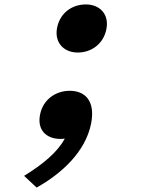

<svg xmlns="http://www.w3.org/2000/svg" viewBox="-20 -608 660 868"><path d="M253 20C260 20 266.5 19.5 273 18.5C240 80 174 134.5 89 187L145.5 240C257 177.5 366.5 79.5 392 -50C411.5 -151 365.5 -197.5 295.5 -197.5C230 -197.5 173.5 -156.5 161 -89C147.5 -21.5 188.5 20 253 20ZM238 -482.5C225 -414.5 269.5 -370.5 331.5 -370.5C392.5 -370.5 448 -409 461 -476.5C474.5 -545 429.5 -588 368.5 -588C306.5 -588 251.5 -550.5 238 -482.5Z"/></svg>

Font: Monaspace Krypton
Style: Bold Italic
Weight: 700
Italic angle: -11°
Designer: Riley Cran & the Lettermatic Team
Foundry: Lettermatic
Version: Version 1.101 (Monaspace Krypton)